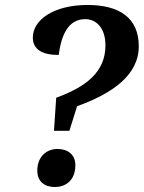

<svg xmlns="http://www.w3.org/2000/svg" viewBox="-20 -744 578 772"><path d="M197 -218H259L290 -317C432 -368 538 -442 538 -558C538 -673 459 -724 332 -724C196 -724 112 -664 112 -593C112 -547 147 -523 216 -523C226 -599 252 -667 323 -667C369 -667 404 -629 404 -562C404 -454 326 -395 206 -351ZM201 8C241 8 283 -16 283 -80C283 -123 252 -145 211 -145C166 -145 130 -113 130 -58C130 -14 159 8 201 8Z"/></svg>

Font: Noto Serif Tamil SemiBold
Style: Italic
Weight: 600
Italic angle: -12°
Designer: Indian Type Foundry, Tom Grace, and the Monotype Design Team
Foundry: Monotype Imaging Inc.
Version: Version 2.003